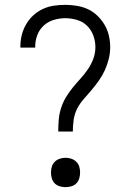

<svg xmlns="http://www.w3.org/2000/svg" viewBox="-20 -763 540 791"><path d="M220 -221Q220 -245 222 -269.5Q224 -294 231.5 -317.5Q239 -341 251.5 -362Q264 -383 279.5 -402Q295 -421 311.5 -439Q328 -457 342 -477.5Q356 -498 364.5 -521Q373 -544 373 -569Q373 -593 364.5 -616.5Q356 -640 338.5 -657Q321 -674 297 -681Q273 -688 249 -688Q225 -688 201.5 -681Q178 -674 160 -657.5Q142 -641 133.5 -618Q125 -595 125 -571V-567H64V-573Q64 -597 70 -620Q76 -643 88 -663.5Q100 -684 117.5 -700Q135 -716 156.5 -726Q178 -736 201.5 -739.5Q225 -743 249 -743Q273 -743 297 -739Q321 -735 342.5 -725Q364 -715 381.5 -698Q399 -681 411 -660.5Q423 -640 428.5 -616.5Q434 -593 434 -569Q434 -544 428 -520Q422 -496 412 -474Q402 -452 388 -432Q374 -412 358 -393Q342 -374 325.5 -355.5Q309 -337 298 -315.5Q287 -294 283.5 -269.5Q280 -245 280 -221ZM250 8Q238 8 226 4.5Q214 1 205.5 -7.5Q197 -16 193.5 -28Q190 -40 190 -52Q190 -65 193.5 -76.5Q197 -88 205.5 -96.5Q214 -105 226 -109Q238 -113 250 -113Q262 -113 274 -109Q286 -105 294.5 -96.5Q303 -88 306.5 -76.5Q310 -65 310 -52Q310 -40 306.5 -28Q303 -16 294.5 -7.5Q286 1 274 4.5Q262 8 250 8Z"/></svg>

Font: Iosevka Custom Light
Style: Regular
Weight: 300
Monospace: yes
Designer: Belleve Invis
Foundry: Belleve Invis
Version: Version 27.3.5